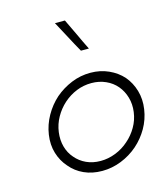

<svg xmlns="http://www.w3.org/2000/svg" viewBox="-97 -686 658 767"><g transform="rotate(-15 232.5 -302.5)"><path d="M62.7 -188Q56.6 -147 67.3 -111.8Q78 -76.6 101.4 -50.4Q123.8 -23.2 157.2 -8Q190.6 7.2 232.1 7.2Q272.6 7.2 311 -8Q349.5 -23.2 380.5 -50.2Q410.5 -76.6 430.7 -111.7Q450.9 -146.9 456.9 -188Q462.9 -228 452.4 -264Q441.9 -300 418.9 -327Q395.7 -353 361.4 -368.5Q327.1 -384 286.5 -384Q244.9 -384 207.4 -368.5Q169.8 -353 139.4 -327Q109.1 -300 88.9 -264Q68.7 -228 62.7 -188ZM103.7 -187.7Q108 -219.5 123.9 -247.8Q139.8 -276.2 163.8 -297.7Q187.9 -319.1 217.5 -331.2Q247.1 -343.2 279.8 -343.2Q311.6 -343.2 338.6 -331.1Q365.6 -319.1 383.7 -297.6Q401.7 -276.1 409.8 -247.8Q418 -219.5 413.7 -187.7Q409.4 -155.1 393.1 -127.2Q376.9 -99.2 352.9 -78.6Q328.9 -57.1 298.4 -45.1Q267.9 -33 236.2 -33Q203.6 -33 177.4 -45.1Q151.3 -57.1 133.3 -78.6Q115 -99.2 107.2 -127.2Q99.4 -155.1 103.7 -187.7ZM242.7 -612H201.5Q219.7 -579 237.2 -545.5Q254.7 -512 273.4 -479H306.3Q289.8 -512 274.5 -545.5Q259.1 -579 242.7 -612Z"/></g></svg>

Font: Josefin Slab Thin
Style: Italic
Weight: 100
Italic angle: -12°
Designer: Santiago Orozco
Foundry: Typemade
Version: Version 2.000